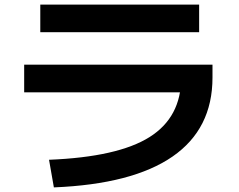

<svg xmlns="http://www.w3.org/2000/svg" viewBox="-20 -764 1040 834"><path d="M193 -70Q492 -82 629.5 -168.5Q767 -255 767 -427L830 -363H85V-483H903V-427Q903 -204 729.5 -84Q556 36 214 50ZM155 -624V-744H845V-624Z"/></svg>

Font: M PLUS 1 Code
Style: Bold
Weight: 700
Designer: Coji Morishita
Foundry: UNDERFOREST DESIGN
Version: Version 1.002